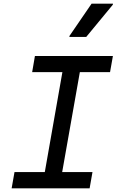

<svg xmlns="http://www.w3.org/2000/svg" viewBox="-20 -1019 640 1039"><path d="M215 -45.5 325 -670.5H419.5L309 -45.5ZM43 0 58.5 -88H480.5L465 0ZM154 -628.5 169 -716H591L575.5 -628.5ZM355.5 -819 356 -824.5 475.5 -999H591.5L590.5 -993.5L446.5 -819Z"/></svg>

Font: Google Sans Code
Style: Italic
Weight: 400
Italic angle: -10°
Monospace: yes
Designer: Google Sans Code Authors
Foundry: Google LLC
Version: Version 6.000